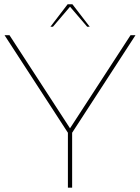

<svg xmlns="http://www.w3.org/2000/svg" viewBox="-20 -869 647 889"><path d="M314 -254.4V0H294.4V-254.4L1 -706.1H23.9L304.2 -274.9L584.5 -706.1H607.4ZM304.2 -837.9 225.1 -745.1H213.4L293 -849.1H315.4L395.5 -745.1H383.8Z"/></svg>

Font: Fortheenas_01
Style: Regular
Weight: 100
Designer: Situjuh Nazara
Version: Version 1.10 September 8, 2014